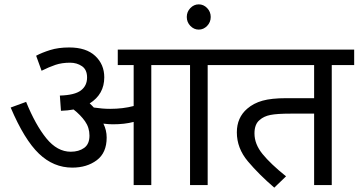

<svg xmlns="http://www.w3.org/2000/svg" viewBox="-20 -850 1647 882"><path d="M675 0V-551H853V0H934V-551H1038V-622H521V-551H594V-363Q545 -350 486 -350Q451 -350 411 -356Q402 -366 392 -375Q459 -417 459 -495Q459 -554 417.5 -593Q376 -632 298 -632Q248 -632 210 -620Q172 -608 146 -594L171 -525Q205 -542 234.5 -552Q264 -562 302 -562Q333 -562 356.5 -546Q380 -530 380 -494Q380 -456 351.5 -434.5Q323 -413 255 -411L260 -341Q291 -342 318 -347Q350 -322 370.5 -293Q391 -264 391 -227Q391 -188 366.5 -170.5Q342 -153 305 -153Q243 -153 193 -214.5Q143 -276 100 -382L29 -356Q92 -208 159 -144Q226 -80 312 -80Q379 -80 424.5 -114Q470 -148 470 -218Q470 -252 455 -282Q481 -279 498 -279Q553 -279 594 -290V0Z M838 -772Q838 -748 854.5 -731Q871 -714 893 -714Q915 -714 931.5 -731Q948 -748 948 -772Q948 -796 931.5 -813Q915 -830 893 -830Q871 -830 854.5 -813Q838 -796 838 -772Z M1504 -551H1607V-622H1023V-551H1423V-399H1295Q1227 -399 1186 -387.5Q1145 -376 1116 -351Q1068 -310 1068 -242Q1068 -169 1119 -108.5Q1170 -48 1240 12L1294 -40Q1223 -97 1186 -142.5Q1149 -188 1149 -237Q1149 -280 1173 -299Q1192 -316 1222.5 -322Q1253 -328 1314 -328H1423V0H1504Z"/></svg>

Font: Noto Sans Devanagari
Style: Regular
Weight: 400
Designer: Jelle Bosma - Monotype Design Team
Foundry: Monotype Imaging Inc.
Version: Version 1.901